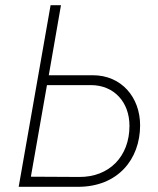

<svg xmlns="http://www.w3.org/2000/svg" viewBox="-20 -720 610 740"><path d="M52 0H281C434 0 520 -106 520 -237C520 -345 448 -430 338 -430H168L215 -700H175ZM99 -39 161 -392H330C420 -392 479 -326 479 -235C479 -117 401 -37 285 -38Z"/></svg>

Font: Fixel Text 20240404 ExtraLight
Style: Italic
Weight: 200
Width: 4
Italic angle: -10°
Designer: AlfaBravo + MacPaw
Foundry: Kyrylo Tkachov, Marchela Mozhyna, Serhii Makarenko, Maria Weinstein, Zakhar Kryvoshyya
Version: Version 1.211;Glyphs 3.2 (3225)